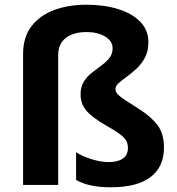

<svg xmlns="http://www.w3.org/2000/svg" viewBox="-20 -785 751 815"><path d="M610 -606Q610 -569 596 -542Q582 -515 561 -495Q540 -475 519 -460Q498 -445 484 -432.5Q470 -420 470 -407Q470 -395 480 -384.5Q490 -374 512.5 -359.5Q535 -345 572 -321Q621 -290 648.5 -254Q676 -218 676 -159Q676 -76 618.5 -33Q561 10 451 10Q403 10 367.5 2.5Q332 -5 303 -21V-139Q326 -123 366.5 -110Q407 -97 441 -97Q480 -97 501.5 -112Q523 -127 523 -157Q523 -175 516 -187.5Q509 -200 489.5 -215Q470 -230 431 -252Q370 -287 346 -316Q322 -345 322 -385Q322 -416 335.5 -438Q349 -460 369.5 -476Q390 -492 410.5 -507Q431 -522 444.5 -539Q458 -556 458 -580Q458 -611 426 -630Q394 -649 347 -649Q312 -649 285 -638.5Q258 -628 242.5 -606.5Q227 -585 227 -551V0H78V-556Q78 -627 113.5 -673.5Q149 -720 210 -742.5Q271 -765 347 -765Q422 -765 481.5 -746.5Q541 -728 575.5 -692.5Q610 -657 610 -606Z"/></svg>

Font: Noto Sans New Tai Lue
Style: Bold
Weight: 700
Version: Version 2.003